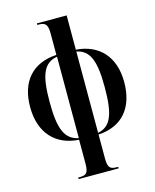

<svg xmlns="http://www.w3.org/2000/svg" viewBox="-142 -855 964 1191"><g transform="rotate(-15 339.5 -260.0)"><path d="M212 240H469V230H459C418 230 403 218 403 159V5C556 -4 641 -103 641 -269C641 -431 551 -529 403 -540V-760H212V-750H223C260 -750 278 -737 278 -681V-540C125 -531 37 -435 37 -269C37 -103 129 -4 278 5V159C278 218 263 230 223 230H212ZM279 -528V-5C191 -23 162 -96 162 -269C162 -441 191 -513 279 -528ZM403 -6V-528C487 -511 516 -440 516 -269C516 -96 488 -23 403 -6Z"/></g></svg>

Font: Noto Serif Display ExtraCondensed
Style: Bold
Weight: 700
Width: 2
Designer: Monotype Design Team
Foundry: Monotype Imaging Inc.
Version: Version 2.009